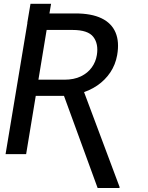

<svg xmlns="http://www.w3.org/2000/svg" viewBox="-20 -797 766 993"><path d="M121.1 -678.7 137.7 -777.3H244.1L227.5 -678.7ZM129.9 -727.5H370.1Q453.1 -727.5 505.1 -702.4Q557.1 -677.2 577.6 -628.9Q598.1 -580.6 585.9 -511.7Q577.1 -462.4 550.5 -422.6Q523.9 -382.8 482.9 -354.7Q441.9 -326.7 388.7 -312.5L358.4 -301.3H141.1L154.3 -384.8H312.5Q362.8 -384.8 398.4 -402.1Q434.1 -419.4 454.8 -448.5Q475.6 -477.5 481 -512.7Q490.2 -570.3 462.6 -606.2Q435.1 -642.1 355 -642.1H221.2L115.2 0H8.8ZM484.9 175.3 302.7 -323.7H413.6L598.6 170.4L597.7 175.3Z"/></svg>

Font: Adwaita Sans
Style: Italic
Weight: 400
Italic angle: -9.39999°
Designer: Rasmus Andersson
Foundry: rsms
Version: Version 4.001;git-9221beed3